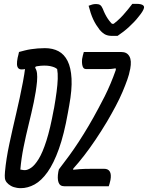

<svg xmlns="http://www.w3.org/2000/svg" viewBox="-20 -971 771 1001"><path d="M593 -784Q589 -784 583 -784Q577 -784 572 -784Q567 -784 562 -784Q545 -784 531 -790Q517 -796 500 -815Q490 -828 481.5 -841.5Q473 -855 466 -870Q459 -885 453 -903Q447 -921 442 -941Q452 -945 461 -947.5Q470 -950 481 -950Q495 -950 502.5 -944.5Q510 -939 516 -925Q527 -896 542 -873.5Q557 -851 578 -834L542 -847Q556 -847 569.5 -847Q583 -847 596 -847L554 -833Q595 -862 622 -892.5Q649 -923 670 -951H690Q706 -951 715 -948.5Q724 -946 728 -941.5Q732 -937 731 -931Q730 -924 723 -912Q716 -900 701 -882Q691 -869 678.5 -856Q666 -843 652.5 -830.5Q639 -818 623.5 -806Q608 -794 593 -784ZM214 -720Q255 -720 285 -704Q315 -688 332.5 -653Q350 -618 353 -561Q356 -504 341 -422L334 -383Q314 -270 287 -194.5Q260 -119 228 -74Q196 -29 160.5 -9.5Q125 10 88 10Q78 10 69 8.5Q60 7 52 4.5Q44 2 37 -2Q30 -6 24.5 -10.5Q19 -15 15 -20Q7 -30 5.5 -42Q4 -54 6 -76Q12 -142 28.5 -219.5Q45 -297 64.5 -379.5Q84 -462 99.5 -543.5Q115 -625 119 -700L179 -645L163 -618Q171 -606 173 -589Q175 -572 173 -546Q168 -494 156 -437.5Q144 -381 129.5 -322.5Q115 -264 103 -204.5Q91 -145 86 -87Q89 -87 92.5 -86Q96 -85 101 -84.5Q106 -84 110 -84Q124 -84 142.5 -96.5Q161 -109 181.5 -142Q202 -175 222 -237.5Q242 -300 260 -399L262 -408Q270 -454 275 -492Q280 -530 281 -559.5Q282 -589 278 -611Q271 -617 262 -620.5Q253 -624 241 -626.5Q229 -629 211 -629Q193 -629 175.5 -626Q158 -623 143.5 -619Q129 -615 116 -612Q103 -609 93 -609Q81 -609 75 -616Q69 -623 68.5 -636.5Q68 -650 72 -670Q74 -679 76 -686Q78 -693 79 -700Q94 -704 109.5 -708Q125 -712 142 -714.5Q159 -717 177 -718.5Q195 -720 214 -720ZM547 0H315Q292 0 285 -20.5Q278 -41 284 -75L287 -88Q314 -123 340 -158.5Q366 -194 391 -232.5Q416 -271 441.5 -314Q467 -357 493 -406Q510 -437 526 -469Q542 -501 556.5 -535.5Q571 -570 584 -607L583 -615Q577 -614 571 -613Q565 -612 558.5 -611.5Q552 -611 544.5 -611Q537 -611 529 -611H428Q415 -611 410.5 -626Q406 -641 408 -663Q410 -673 412 -682Q414 -691 417 -700H611Q627 -700 637.5 -694.5Q648 -689 654.5 -677.5Q661 -666 662 -650Q663 -634 659 -612L657 -604Q654 -585 644 -556.5Q634 -528 619 -492.5Q604 -457 583 -417.5Q562 -378 538 -337Q508 -287 478 -242.5Q448 -198 419 -160.5Q390 -123 362 -92L361 -86Q399 -90 423 -90.5Q447 -91 466 -91H523Q544 -91 552.5 -76.5Q561 -62 556 -33Q554 -24 551.5 -14.5Q549 -5 547 0Z"/></svg>

Font: Rec Mono Duotone
Style: Italic
Weight: 400
Italic angle: -10°
Monospace: yes
Version: Version 1.085; ttfautohint (v1.8.4.7-5d5b)